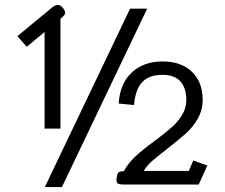

<svg xmlns="http://www.w3.org/2000/svg" viewBox="-20 -745 907 775"><path d="M160 -616 88 -556 50 -599 187 -712Q202 -725 213 -725Q225 -725 234 -713Q243 -701 243 -694Q243 -687 235 -679L224 -669V-226H160ZM505 -710H574L230 10H161ZM450 -19 451 -28Q453 -45 459 -49.5Q465 -54 480 -54Q497 -86 526.5 -113.5Q556 -141 604 -176Q648 -209 673 -231Q698 -253 715 -281Q732 -309 732 -342Q732 -390 708 -416.5Q684 -443 636 -443Q581 -443 553.5 -413Q526 -383 521 -321L459 -327Q464 -408 512 -452.5Q560 -497 636 -497Q711 -497 754.5 -455.5Q798 -414 798 -342Q798 -301 778.5 -266.5Q759 -232 731 -207Q703 -182 657 -146Q616 -114 594.5 -95.5Q573 -77 560 -55H742L760 -97L817 -77L782 0H482Q464 0 457 -3.5Q450 -7 450 -19Z"/></svg>

Font: Niramit Light
Style: Regular
Weight: 300
Designer: Katatrad Aksorn Co.,Ltd.
Foundry: Cadson Demak Co.,Ltd.
Version: Version 1.000; ttfautohint (v1.6)